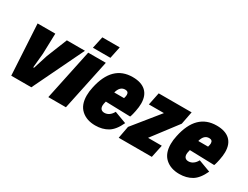

<svg xmlns="http://www.w3.org/2000/svg" viewBox="-65 -1181 2174 1682"><g transform="rotate(30 1021.5 -340.0)"><path d="M48 -512H227L221 -305L207 -160H215L261 -305L344 -512H527L280 0H77Z M600 -690H776L751 -570H574ZM560 -512H738L630 0H452Z M1185 -357Q1185 -322 1176 -278Q1174 -268 1169 -246.5Q1164 -225 1158 -211L908 -218Q900 -189 900 -174Q900 -150 912 -138Q924 -126 945 -126Q971 -126 992.5 -141.5Q1014 -157 1028 -184L1149 -139Q1110 -54 1056.5 -22Q1003 10 931 10Q843 10 789.5 -38.5Q736 -87 736 -181Q736 -222 746 -266Q800 -522 1006 -522Q1093 -522 1139 -480Q1185 -438 1185 -357ZM932 -324H1031Q1038 -347 1038 -360Q1038 -394 1003 -394Q950 -394 932 -324Z M1581 -383 1387 -128H1526L1499 0H1164L1187 -123L1399 -385H1247L1273 -512H1606Z M2035 -357Q2035 -322 2026 -278Q2024 -268 2019 -246.5Q2014 -225 2008 -211L1758 -218Q1750 -189 1750 -174Q1750 -150 1762 -138Q1774 -126 1795 -126Q1821 -126 1842.5 -141.5Q1864 -157 1878 -184L1999 -139Q1960 -54 1906.5 -22Q1853 10 1781 10Q1693 10 1639.5 -38.5Q1586 -87 1586 -181Q1586 -222 1596 -266Q1650 -522 1856 -522Q1943 -522 1989 -480Q2035 -438 2035 -357ZM1782 -324H1881Q1888 -347 1888 -360Q1888 -394 1853 -394Q1800 -394 1782 -324Z"/></g></svg>

Font: Decalotype Black Italic
Style: Regular
Weight: 900
Italic angle: -12°
Designer: Alfredo Marco Pradil
Foundry: Alfredo Marco Pradil
Version: Version 1.0